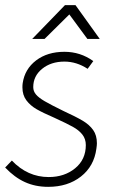

<svg xmlns="http://www.w3.org/2000/svg" viewBox="-31 -714 473 745"><path d="M-11 -64 15 -91Q76 -27 158 -27Q219 -27 260.5 -61Q302 -95 302 -151Q302 -175 288.5 -192Q275 -209 251.5 -222Q228 -235 180 -257Q136 -276 111.5 -290Q87 -304 71.5 -324.5Q56 -345 56 -375Q56 -385 57 -391Q65 -446 109 -479.5Q153 -513 219 -513Q281 -513 331 -477L309 -447Q266 -475 219 -475Q167 -475 132.5 -447Q98 -419 98 -376Q98 -360 108.5 -347.5Q119 -335 142 -321.5Q165 -308 214 -284Q264 -261 290 -245.5Q316 -230 330.5 -209.5Q345 -189 345 -158Q345 -151 343 -137Q334 -69 283 -29Q232 11 156 11Q106 11 65.5 -7.5Q25 -26 -11 -64ZM221 -694H262L356 -563H308L238 -658L142 -563H94Z"/></svg>

Font: Bellota Light
Style: Italic
Weight: 300
Italic angle: -7.5°
Designer: Kemie Guaida
Foundry: Kemie Guaida
Version: Version 4.001